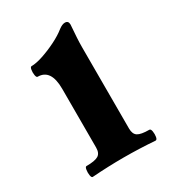

<svg xmlns="http://www.w3.org/2000/svg" viewBox="-118 -496 505 566"><g transform="rotate(-30 134.5 -213.5)"><path d="M33 4Q29 4 27.5 -5Q26 -14 27.5 -23.5Q29 -33 33 -33Q62 -33 73.5 -40Q85 -47 85 -66V-266Q85 -333 40 -333Q36 -333 34.5 -342Q33 -351 34.5 -360Q36 -369 40 -369Q56 -369 80 -377Q104 -385 128 -397Q152 -409 168 -422Q180 -431 189 -431Q201 -431 201 -418Q199 -391 198 -375Q197 -359 197 -342V-66Q197 -47 208 -40Q219 -33 247 -33Q252 -33 253.5 -23.5Q255 -14 253.5 -5Q252 4 247 4Q220 2 193.5 1Q167 0 140 0Q114 0 87.5 1Q61 2 33 4Z"/></g></svg>

Font: Junicode VF
Style: Regular
Weight: 400
Designer: Peter S. Baker
Version: Version 2.213